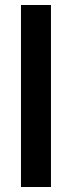

<svg xmlns="http://www.w3.org/2000/svg" viewBox="-20 -749 287 769"><path d="M64 0V-729H184.1V0Z"/></svg>

Font: Lumene Sans Expanded Medium
Style: Regular
Weight: 500
Width: 7
Designer: Deni Anggara
Version: Version 1.003;Glyphs 3.1.2 (3151)